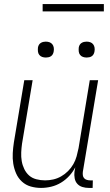

<svg xmlns="http://www.w3.org/2000/svg" viewBox="-20 -913 540 941"><path d="M181 8Q155 8 130.5 1Q106 -6 87.5 -23Q69 -40 59 -63Q49 -86 45 -111Q41 -136 42.5 -162.5Q44 -189 48 -215L99 -520H140L88 -209Q85 -188 84 -166Q83 -144 86.5 -123.5Q90 -103 99 -84.5Q108 -66 122.5 -53Q137 -40 158 -34.5Q179 -29 201 -29Q221 -29 241 -33.5Q261 -38 279.5 -48.5Q298 -59 313.5 -74.5Q329 -90 339.5 -108.5Q350 -127 355.5 -147Q361 -167 365 -187L420 -520H461L386 -71Q385 -62 386 -54Q387 -46 392 -40Q397 -34 405.5 -31.5Q414 -29 422 -29H435L434 8H415Q399 8 384 3.5Q369 -1 359 -12Q349 -23 346 -39Q343 -55 345 -71L349 -93Q337 -70 319 -50.5Q301 -31 278.5 -17.5Q256 -4 231 2Q206 8 181 8ZM405 -631Q395 -631 386.5 -634Q378 -637 372.5 -644Q367 -651 366 -660.5Q365 -670 366 -680Q367 -686 370 -692Q373 -698 379 -702Q385 -706 391.5 -707.5Q398 -709 404 -709Q414 -709 422.5 -706Q431 -703 436.5 -696Q442 -689 443.5 -679.5Q445 -670 443 -660Q442 -654 439 -648Q436 -642 430.5 -638Q425 -634 418 -632.5Q411 -631 405 -631ZM205 -631Q195 -631 186.5 -634Q178 -637 172.5 -644Q167 -651 166 -660.5Q165 -670 166 -680Q167 -686 170 -692Q173 -698 179 -702Q185 -706 191.5 -707.5Q198 -709 204 -709Q214 -709 222.5 -706Q231 -703 236.5 -696Q242 -689 243.5 -679.5Q245 -670 243 -660Q242 -654 239 -648Q236 -642 230.5 -638Q225 -634 218 -632.5Q211 -631 205 -631ZM489 -857H189V-893H489Z"/></svg>

Font: Iosevka Curly Extralight
Style: Italic
Weight: 200
Italic angle: -9°
Monospace: yes
Designer: Belleve Invis
Foundry: Belleve Invis
Version: Version 22.1.2; ttfautohint (v1.8.4)